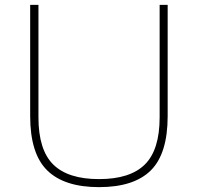

<svg xmlns="http://www.w3.org/2000/svg" viewBox="-20 -760 813 789"><path d="M387 9Q244 9 174 -59.8Q104 -128.5 104 -283V-740H138V-278Q138 -144 198.8 -84Q259.5 -24 387 -24Q514.5 -24 575.2 -84Q636 -144 636 -278V-740H669V-283Q669 -128.5 599.8 -59.8Q530.5 9 387 9Z"/></svg>

Font: Encode Sans Expanded Expanded Thin
Style: Regular
Weight: 100
Width: 7
Designer: Multiple Designers
Foundry: Impallari Type
Version: Version 3.000; ttfautohint (v1.8.3) -l 8 -r 50 -G 200 -x 14 